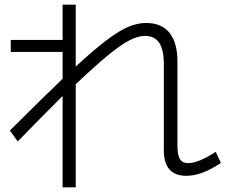

<svg xmlns="http://www.w3.org/2000/svg" viewBox="-20 -768 978 828"><path d="M686.5 -120.1V-491.2Q686.5 -553.2 666.5 -583.3Q646.5 -613.3 605.5 -613.3Q576.2 -613.3 539.1 -594.5Q502 -575.7 446.8 -530.5Q391.6 -485.4 306.6 -404.8V40H250V-354Q157.7 -262.2 56.6 -158.2L22.5 -205.1Q173.8 -355.5 250 -428.2V-543.9H26.4V-595.7H250V-748H306.6V-481Q387.7 -555.7 441.7 -596.2Q495.6 -636.7 534.4 -652.8Q573.2 -668.9 610.4 -668.9Q676.8 -668.9 710.9 -626.5Q745.1 -584 745.1 -503.9V-142.6Q745.1 -99.1 755.9 -81.8Q766.6 -64.5 791 -64.5Q835.9 -64.5 910.2 -113.3L932.6 -65.4Q889.2 -36.6 853 -23.2Q816.9 -9.8 783.2 -9.8Q686.5 -9.8 686.5 -120.1Z"/></svg>

Font: Pretendard Light
Style: Regular
Weight: 300
Designer: Base glyphs from Inter by Rasmus Andersson; Hangeul glyphs from Noto Sans CJK(Source Han Sans) by Jang Soo-young and Kan
Foundry: Kil Hyung-jin
Version: Version 1.309